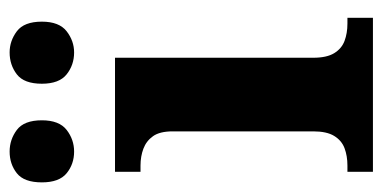

<svg xmlns="http://www.w3.org/2000/svg" viewBox="-224 -577 795 399"><g transform="rotate(-90 173.5 -377.5)"><path d="M16 0V-53H29Q49 -53 65 -59Q81 -65 90.5 -80.5Q100 -96 100 -124V-416Q100 -443 90 -457Q80 -471 64 -477Q48 -483 29 -483H16V-536H253V-124Q253 -96 262.5 -80.5Q272 -65 288 -59Q304 -53 324 -53H336V0ZM264 -621Q238 -621 218.5 -636.5Q199 -652 199 -688Q199 -725 218.5 -740Q238 -755 264 -755Q288 -755 308 -740Q328 -725 328 -688Q328 -652 308 -636.5Q288 -621 264 -621ZM58 -621Q32 -621 13 -636.5Q-6 -652 -6 -688Q-6 -725 13 -740Q32 -755 58 -755Q83 -755 103 -740Q123 -725 123 -688Q123 -652 103 -636.5Q83 -621 58 -621Z"/></g></svg>

Font: Noto Rashi Hebrew
Style: Bold
Weight: 700
Version: Version 1.006